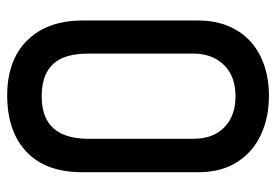

<svg xmlns="http://www.w3.org/2000/svg" viewBox="-137 -620 768 534"><g transform="rotate(-90 247.0 -353.0)"><path d="M35 -508V-186Q35 -121 63.5 -77Q92 -33 140 -11Q188 11 247 11Q310 11 357.5 -12.5Q405 -36 431 -80.5Q457 -125 457 -186V-507Q457 -605 402 -661Q347 -717 248 -717Q149 -717 92 -663.5Q35 -610 35 -508ZM128 -200V-490Q128 -535 141.5 -564Q155 -593 181 -607Q207 -621 246 -621Q287 -621 313.5 -606.5Q340 -592 352.5 -563.5Q365 -535 365 -490V-200Q365 -163 350 -136.5Q335 -110 309 -96Q283 -82 246 -82Q210 -82 183.5 -96Q157 -110 142.5 -136Q128 -162 128 -200Z"/></g></svg>

Font: Advent Pro SemiBold
Style: Regular
Weight: 600
Designer: VivaRado, Andreas Kalpakidis
Foundry: VivaRado, Andreas Kalpakidis
Version: Version 3.000